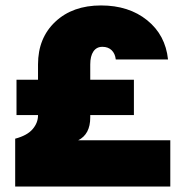

<svg xmlns="http://www.w3.org/2000/svg" viewBox="-20 -678 674 698"><path d="M40 -388.2H118.2V-443.8Q118.2 -540 181.2 -599.1Q244.1 -658.2 347.2 -658.2Q448.2 -658.2 514.9 -604.5Q581.5 -550.8 590.8 -461.9H400.9Q398.4 -483.4 385.7 -495.6Q373 -507.8 352.1 -507.8Q331.1 -507.8 319.6 -491Q308.1 -474.1 308.1 -443.8V-388.2H466.8V-259.8H308.1V-251Q308.1 -189.9 264.2 -168H599.1V0H35.2V-173.8Q79.1 -185.5 98.6 -208.5Q118.2 -231.4 118.2 -258.8V-259.8H40Z"/></svg>

Font: Overused Grotesk Black
Style: Regular
Weight: 900
Version: Version 0.002